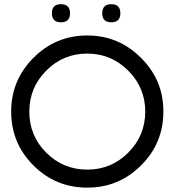

<svg xmlns="http://www.w3.org/2000/svg" viewBox="-20 -882 822 905"><path d="M391.6 2.4Q242.2 2.4 137.7 -102.1Q32.7 -207 32.7 -356Q32.7 -504.4 137.7 -609.4Q242.2 -714.8 391.6 -714.8Q539.1 -714.8 644.5 -609.4Q697.8 -556.2 723.9 -493.7Q750 -431.2 750 -356Q750 -206.5 644.5 -102.1Q540 2.4 391.6 2.4ZM391.6 -82.5Q504.4 -82.5 584.5 -162.6Q664.6 -242.7 664.6 -356Q664.6 -468.8 584.5 -548.8Q503.9 -629.4 391.6 -629.4Q277.3 -629.4 197.8 -548.8Q118.2 -468.8 118.2 -356Q118.2 -242.2 197.8 -162.6Q277.8 -82.5 391.6 -82.5ZM504.4 -776.9Q461.9 -776.9 461.9 -819.3Q461.9 -862.3 504.4 -862.3Q547.4 -862.3 547.4 -819.3Q547.4 -776.9 504.4 -776.9ZM267.1 -776.9Q224.6 -776.9 224.6 -819.3Q224.6 -862.3 267.1 -862.3Q310.1 -862.3 310.1 -819.3Q310.1 -776.9 267.1 -776.9Z"/></svg>

Font: Proletarsk
Style: Regular
Weight: 400
Designer: Peter Wiegel, original typeface by Carl Albert Fahrenwaldt 1901
Foundry: Peter Wiegel
Version: Version 1.000 2010 initial release